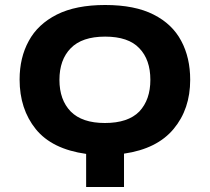

<svg xmlns="http://www.w3.org/2000/svg" viewBox="-20 -745 836 765"><path d="M323.2 0V-131.8Q187 -150.9 122.6 -230.5Q58.1 -310.5 58.1 -428.2Q58.1 -515.6 94.7 -582Q130.4 -648.4 206.5 -687Q282.2 -725.1 398.9 -725.1Q517.1 -725.1 591.8 -687Q666.5 -649.4 702.1 -582Q737.8 -515.6 737.8 -426.8Q737.8 -310.5 671.9 -231.4Q606 -151.9 474.1 -132.8V0ZM397.9 -254.9Q490.2 -254.9 535.2 -300.8Q579.1 -347.7 579.1 -426.8Q579.1 -507.3 535.2 -552.7Q491.7 -599.1 398.9 -599.1Q306.6 -599.1 261.7 -552.7Q216.8 -506.8 216.8 -426.8Q216.8 -347.2 261.7 -300.8Q307.1 -254.9 397.9 -254.9Z"/></svg>

Font: Droid Sans Thai
Style: Bold
Weight: 700
Designer: Steve Matteson
Foundry: Ascender Corporation
Version: Version 1.00